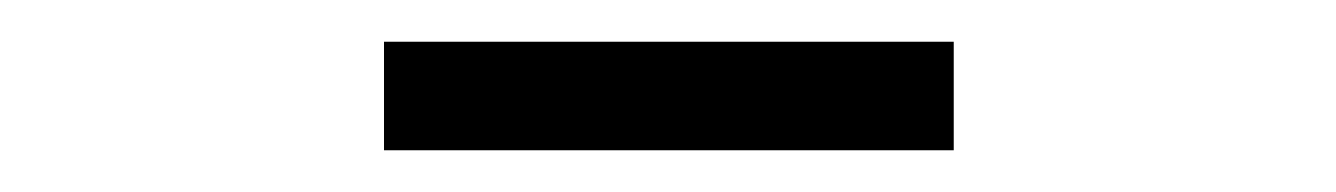

<svg xmlns="http://www.w3.org/2000/svg" viewBox="-20 -703 640 92"><path d="M164 -631V-683H437V-631Z"/></svg>

Font: Red Hat Mono VF Light
Style: Regular
Weight: 300
Monospace: yes
Designer: Pentagram, MCKL
Foundry: Pentagram, MCKL
Version: Version 1.023